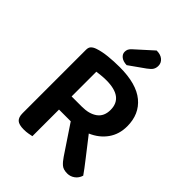

<svg xmlns="http://www.w3.org/2000/svg" viewBox="-238 -950 1076 1076"><g transform="rotate(45 299.5 -412.0)"><path d="M207 -1Q198 1 181.5 4Q165 7 146 7Q108 7 92.5 -7Q77 -21 77 -54V-556Q77 -575 87 -585Q97 -595 115 -601Q147 -612 190.5 -616.5Q234 -621 280 -621Q412 -621 478 -566.5Q544 -512 544 -416Q544 -353 511 -306.5Q478 -260 420 -235Q464 -178 504.5 -126.5Q545 -75 565 -46Q557 -20 537 -5.5Q517 9 493 9Q462 9 445.5 -5Q429 -19 413 -43L300 -212H207ZM287 -314Q344 -314 378.5 -339Q413 -364 413 -415Q413 -516 278 -516Q258 -516 239.5 -514Q221 -512 205 -510V-314ZM360 -833Q392 -833 410 -817.5Q428 -802 428 -779Q428 -762 420.5 -749.5Q413 -737 392 -722L299 -656Q270 -657 254 -670Q238 -683 238 -701Q238 -712 242 -721Q246 -730 257 -740Z"/></g></svg>

Font: Baloo 2 Latin SemiBold
Style: Regular
Weight: 400
Designer: Sarang Kulkarni and Ek Type
Foundry: Ek Type
Version: Version 1.001